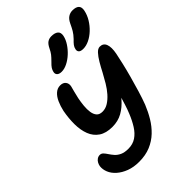

<svg xmlns="http://www.w3.org/2000/svg" viewBox="-286 -1131 1264 1264"><g transform="rotate(-45 345.5 -499.0)"><path d="M241 9Q190 9 150.5 -6Q111 -21 84 -45Q57 -69 45.5 -97.5Q34 -126 37 -153Q39 -166 45.5 -178.5Q52 -191 63.5 -199Q75 -207 89 -207Q103 -207 113 -196.5Q123 -186 133 -170.5Q143 -155 157 -139Q171 -123 193.5 -112.5Q216 -102 251 -102Q293 -102 323.5 -122.5Q354 -143 377 -179.5Q400 -216 418 -261Q429 -287 440.5 -323.5Q452 -360 463.5 -399Q475 -438 486 -474.5Q497 -511 505 -540Q513 -569 518 -585L522 -465Q486 -408 450 -366Q414 -324 372.5 -301Q331 -278 279 -278Q220 -278 184 -302.5Q148 -327 131.5 -369.5Q115 -412 114.5 -466.5Q114 -521 125 -580Q133 -617 147 -648Q161 -679 181.5 -697Q202 -715 228 -715Q255 -715 267.5 -698.5Q280 -682 275 -659Q271 -643 265 -621Q259 -599 253 -571Q247 -541 244 -509.5Q241 -478 245 -452Q249 -426 262.5 -410.5Q276 -395 304 -395Q332 -395 357.5 -411Q383 -427 406 -453Q429 -479 448.5 -511.5Q468 -544 485 -576Q503 -611 521 -641.5Q539 -672 557 -691.5Q575 -711 593 -711Q625 -711 636 -682Q647 -653 637 -601Q631 -571 620.5 -525.5Q610 -480 595.5 -427Q581 -374 565.5 -322.5Q550 -271 534 -229Q515 -182 489.5 -139.5Q464 -97 429 -63.5Q394 -30 347.5 -10.5Q301 9 241 9ZM507 -777Q483 -777 474 -786.5Q465 -796 468 -811Q471 -827 480.5 -839.5Q490 -852 507 -868Q528 -890 539.5 -909.5Q551 -929 564 -957Q577 -984 595 -995.5Q613 -1007 634 -1007Q667 -1007 681 -993Q695 -979 689 -950Q682 -916 663 -885Q644 -854 618 -829.5Q592 -805 563 -791Q534 -777 507 -777ZM300 -771Q277 -771 266.5 -781.5Q256 -792 260 -809Q263 -823 271 -835.5Q279 -848 298 -866Q318 -886 329 -900Q340 -914 351 -937Q364 -964 379.5 -974.5Q395 -985 416 -985Q448 -985 464 -971.5Q480 -958 474 -929Q468 -901 449.5 -873Q431 -845 406 -822Q381 -799 353 -785Q325 -771 300 -771Z"/></g></svg>

Font: Shantell Sans SemiBold
Style: Italic
Weight: 600
Italic angle: -11°
Designer: Stephen Nixon, Anya Danilova, Shantell Martin
Foundry: Arrow Type
Version: Version 1.011;[c5ecc13dd]